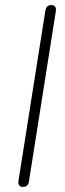

<svg xmlns="http://www.w3.org/2000/svg" viewBox="-20 -731 258 757"><path d="M70 6Q60 6 55.5 -0.5Q51 -7 53 -19L159 -690Q161 -701 167 -706Q173 -711 183 -711Q193 -711 197.5 -704.5Q202 -698 200 -686L94 -15Q91 6 70 6Z"/></svg>

Font: Nunito ExtraLight
Style: Italic
Weight: 200
Italic angle: -9°
Designer: Vernon Adams
Foundry: Vernon Adams
Version: Version 3.602